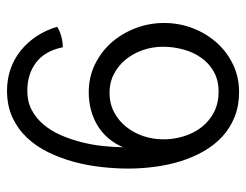

<svg xmlns="http://www.w3.org/2000/svg" viewBox="-100 -618 727 568"><g transform="rotate(-90 264.0 -334.5)"><path d="M111.8 -334.5Q133.8 -384.8 177 -410.4Q220.2 -436 274.9 -436Q319.3 -436 356.9 -417.7Q394.5 -399.4 421.6 -368.7Q448.7 -337.9 464.1 -297.6Q479.5 -257.3 479.5 -212.9Q479.5 -168.5 464.1 -128.4Q448.7 -88.4 421.6 -57.9Q394.5 -27.3 357.2 -9.3Q319.8 8.8 275.4 8.8Q234.4 8.8 201.7 -4.4Q168.9 -17.6 143.8 -40.5Q118.7 -63.5 100.6 -95Q82.5 -126.5 71 -162.8Q59.6 -199.2 54.2 -239.3Q48.8 -279.3 48.8 -319.3Q48.8 -357.9 53.5 -399.2Q58.1 -440.4 68.8 -480.2Q79.6 -520 97.2 -555.9Q114.7 -591.8 140.4 -618.9Q166 -646 200.4 -661.9Q234.9 -677.7 279.3 -677.7Q314 -677.7 344.2 -667Q374.5 -656.2 398.7 -636.5Q422.9 -616.7 440.7 -589.6Q458.5 -562.5 468.3 -529.3Q455.6 -521.5 439.5 -517.1Q423.3 -512.7 407.7 -512.7Q397 -565.4 362.8 -591.6Q328.6 -617.7 278.3 -617.7Q246.6 -617.7 222.2 -604.7Q197.8 -591.8 179.2 -569.8Q160.6 -547.9 147.9 -519Q135.3 -490.2 127.2 -458.7Q119.1 -427.2 115.7 -395.3Q112.3 -363.3 111.8 -334.5ZM275.9 -51.8Q310.1 -51.8 335.2 -65.9Q360.4 -80.1 376.7 -103.3Q393.1 -126.5 401.1 -156Q409.2 -185.5 409.2 -216.3Q409.2 -247.1 399.4 -275.6Q389.6 -304.2 371.8 -326.2Q354 -348.1 328.9 -361.3Q303.7 -374.5 272.9 -374.5Q241.7 -374.5 216.3 -361.3Q190.9 -348.1 172.9 -325.9Q154.8 -303.7 145 -274.9Q135.3 -246.1 135.3 -214.8Q135.3 -183.6 144.5 -154.1Q153.8 -124.5 171.6 -101.8Q189.5 -79.1 215.8 -65.4Q242.2 -51.8 275.9 -51.8Z"/></g></svg>

Font: SengBuhan
Style: Regular
Weight: 400
Designer: John M. Durdin
Foundry: Lao Script for Windows
Version: Version 1.400